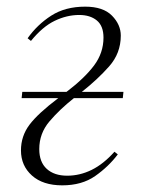

<svg xmlns="http://www.w3.org/2000/svg" viewBox="-20 -543 449 577"><path d="M349 -248H202Q159 -214 128.5 -178Q98 -142 98 -95Q98 -56 120.5 -35.5Q143 -15 182 -15Q220 -15 255.5 -32.5Q291 -50 324 -87L334 -79Q306 -42 266 -14Q226 14 167 14Q109 14 76 -15.5Q43 -45 43 -91Q43 -134 68.5 -168Q94 -202 155 -248H45L47 -267H180Q234 -308 262.5 -346Q291 -384 291 -430Q291 -465 271 -481.5Q251 -498 218 -498Q181 -498 144.5 -480.5Q108 -463 73 -420L63 -428Q92 -469 134 -496Q176 -523 236 -523Q290 -523 316.5 -496Q343 -469 343 -436Q343 -383 308 -343.5Q273 -304 226 -267H351Z"/></svg>

Font: Literata 72pt ExtraLight
Style: Italic
Weight: 200
Italic angle: -2°
Designer: Latin by Veronika Burian and Jose Scaglione. Greek by Irene Vlachou. Cyrillic by Vera Evstafieva
Foundry: TypeTogether
Version: Version 3.002